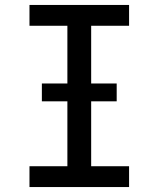

<svg xmlns="http://www.w3.org/2000/svg" viewBox="-20 -755 640 775"><path d="M99 0V-84H252V-651H99V-735H501V-651H348V-84H501V0ZM451 -346H149V-418H451Z"/></svg>

Font: Iosevka HT Medium Extended
Style: Regular
Weight: 500
Width: 7
Monospace: yes
Designer: Belleve Invis
Foundry: Belleve Invis
Version: Version 32.3.0; ttfautohint (v1.8.4)